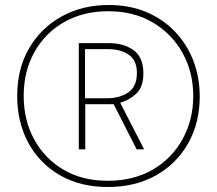

<svg xmlns="http://www.w3.org/2000/svg" viewBox="-20 -742 870 770"><path d="M412 8Q302 8 220 -39.5Q138 -87 93.5 -169.5Q49 -252 49 -357Q49 -467 97 -549Q145 -631 228 -676.5Q311 -722 416 -722Q499 -722 566 -694Q633 -666 681 -616Q729 -566 755 -499.5Q781 -433 781 -355Q781 -250 735 -168Q689 -86 606 -39Q523 8 412 8ZM412 -17Q516 -17 593 -62Q670 -107 712.5 -184.5Q755 -262 755 -357Q755 -452 712.5 -529Q670 -606 593.5 -651.5Q517 -697 414 -697Q314 -697 237.5 -653.5Q161 -610 118 -533Q75 -456 75 -357Q75 -261 116.5 -184Q158 -107 233.5 -62Q309 -17 412 -17ZM296 -143V-569H415Q477 -569 516 -540.5Q555 -512 555 -448Q555 -394 527.5 -367.5Q500 -341 462 -330L558 -143H528L436 -324H322V-143ZM410 -348Q460 -348 494.5 -371.5Q529 -395 529 -449Q529 -500 496.5 -522.5Q464 -545 412 -545H321V-348Z"/></svg>

Font: Noto Sans Hebrew ExtraCondensed Thin
Style: Regular
Weight: 100
Width: 2
Designer: Monotype Design Team
Foundry: Monotype Imaging Inc.
Version: Version 2.004; ttfautohint (v1.8.4.7-5d5b)